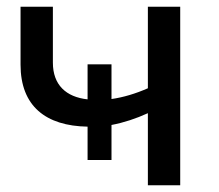

<svg xmlns="http://www.w3.org/2000/svg" viewBox="-20 -550 649 570"><path d="M240 -75H311V-179C348 -186 384 -198 419 -214V0H515V-530H419V-288C383 -272 346 -261 311 -256V-359H240V-255C176 -262 137 -298 137 -364V-530H41V-358C41 -235 116 -176 240 -174Z"/></svg>

Font: Chess Sans Medium
Style: Regular
Weight: 500
Designer: Wolf Bōese
Foundry: Wolf Bōese
Version: Version 7.223;Glyphs 3.3 (3306)